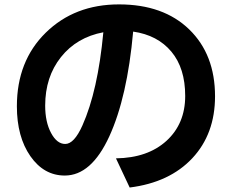

<svg xmlns="http://www.w3.org/2000/svg" viewBox="-20 -797 1040 861"><path d="M55.7 -320.3Q55.7 -523.4 185.1 -650.4Q314.5 -777.3 513.7 -777.3Q712.9 -777.3 828.6 -665Q944.3 -552.7 944.3 -365.2Q944.3 -196.3 842.3 -87.4Q740.2 21.5 561.5 43.9L500 -86.9Q642.6 -88.9 726.6 -165.5Q810.5 -242.2 810.5 -366.7Q810.5 -491.2 748.5 -565.4Q686.5 -639.6 577.1 -655.3Q550.8 -361.3 470.2 -185.5Q389.6 -9.8 270.5 -9.8Q176.8 -9.8 116.2 -96.7Q55.7 -183.6 55.7 -320.3ZM182.6 -323.2Q182.6 -250 209 -200.7Q235.4 -151.4 272.5 -151.4Q312.5 -151.4 349.6 -234.4Q418.9 -389.6 443.4 -652.3Q324.2 -629.9 253.4 -541Q182.6 -452.1 182.6 -323.2Z"/></svg>

Font: GenEi M Gothic v2 Bold
Style: Regular
Weight: 700
Version: Version 2.0